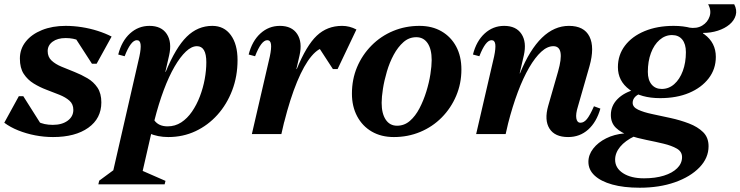

<svg xmlns="http://www.w3.org/2000/svg" viewBox="-35 -627 3463 898"><path d="M213 14Q171 14 129.5 6Q88 -2 50.5 -17Q13 -32 -15 -53L53 -177H74L160 -41L94 -45V-107Q112 -74 141 -58.5Q170 -43 212 -43Q255 -43 281.5 -62.5Q308 -82 308 -113Q308 -140 290 -156Q272 -172 243.5 -183.5Q215 -195 183 -207Q151 -219 122.5 -236.5Q94 -254 76 -281.5Q58 -309 58 -353Q58 -398 85.5 -432.5Q113 -467 161.5 -486.5Q210 -506 272 -506Q309 -506 347.5 -500Q386 -494 422 -482.5Q458 -471 487 -456L417 -329H395L309 -462L380 -459V-400Q363 -424 336 -436.5Q309 -449 272 -449Q234 -449 211 -432Q188 -415 188 -388Q188 -361 206 -344Q224 -327 253 -315Q282 -303 313.5 -290.5Q345 -278 374 -261Q403 -244 421 -217Q439 -190 439 -148Q439 -73 378 -29.5Q317 14 213 14Z M425 235 429 218 547 131 488 200 617 -363Q625 -401 622.5 -420Q620 -439 605 -439Q577 -439 548 -364L518 -372Q534 -435 573 -470.5Q612 -506 664 -506Q720 -506 745 -468Q770 -430 756 -368L626 200L604 160L739 219L735 235ZM752 14Q703 14 661.5 -4Q620 -22 596 -56L667 -150Q667 -92 687 -64Q707 -36 749 -36Q784 -36 812.5 -54.5Q841 -73 863 -105Q885 -137 900 -176.5Q915 -216 922.5 -257Q930 -298 930 -336Q930 -411 886 -411Q861 -411 834.5 -386Q808 -361 781.5 -315.5Q755 -270 731 -206Q707 -142 687 -63L634 -83L655 -291H740Q787 -405 838.5 -455.5Q890 -506 958 -506Q1013 -506 1044.5 -463Q1076 -420 1076 -346Q1076 -270 1051 -204.5Q1026 -139 982 -90Q938 -41 879.5 -13.5Q821 14 752 14Z M1243 -55 1275 -304H1353Q1398 -414 1446.5 -460Q1495 -506 1565 -506Q1600 -506 1632 -489L1544 -304H1522L1440 -430H1492V-406Q1457 -406 1422 -364.5Q1387 -323 1354.5 -244.5Q1322 -166 1294 -55ZM1143 0 1227 -363Q1235 -401 1232.5 -420Q1230 -439 1215 -439Q1187 -439 1158 -364L1128 -372Q1144 -435 1183 -470.5Q1222 -506 1274 -506Q1330 -506 1355 -468Q1380 -430 1366 -368L1281 0Z M1807 14Q1748 14 1704 -11.5Q1660 -37 1635.5 -83Q1611 -129 1611 -189Q1611 -256 1635 -313Q1659 -370 1702.5 -414Q1746 -458 1803.5 -482Q1861 -506 1927 -506Q1986 -506 2030 -480.5Q2074 -455 2098.5 -409.5Q2123 -364 2123 -302Q2123 -236 2098.5 -178.5Q2074 -121 2031 -77.5Q1988 -34 1930.5 -10Q1873 14 1807 14ZM1822 -39Q1856 -39 1882 -61.5Q1908 -84 1927 -120.5Q1946 -157 1959 -199Q1972 -241 1978 -280Q1984 -319 1984 -346Q1984 -397 1965 -425Q1946 -453 1912 -453Q1878 -453 1852 -430Q1826 -407 1806.5 -371Q1787 -335 1774.5 -292.5Q1762 -250 1756 -211.5Q1750 -173 1750 -146Q1750 -96 1769 -67.5Q1788 -39 1822 -39Z M2622 14Q2560 14 2535 -25.5Q2510 -65 2529 -132L2575 -292Q2609 -411 2553 -411Q2525 -411 2496.5 -385Q2468 -359 2440 -311Q2412 -263 2387 -196.5Q2362 -130 2341 -48H2290L2319 -284H2397Q2488 -506 2626 -506Q2697 -506 2722 -456Q2747 -406 2722 -317L2668 -129Q2657 -94 2660.5 -73.5Q2664 -53 2680 -53Q2696 -53 2710 -70Q2724 -87 2743 -130L2773 -119Q2755 -56 2716 -21Q2677 14 2622 14ZM2192 0 2276 -363Q2284 -401 2281.5 -420Q2279 -439 2264 -439Q2236 -439 2207 -364L2177 -372Q2193 -435 2232 -470.5Q2271 -506 2323 -506Q2379 -506 2404 -468Q2429 -430 2415 -368L2330 0Z M2957 251Q2882 251 2828.5 236Q2775 221 2746 194Q2717 167 2717 130Q2717 97 2739.5 68Q2762 39 2800 20Q2838 1 2885 -3V-9H2933V10Q2889 31 2865.5 59.5Q2842 88 2842 120Q2842 159 2879 183Q2916 207 2977 207Q3030 207 3070 194.5Q3110 182 3132.5 159.5Q3155 137 3155 108Q3155 82 3130.5 68Q3106 54 3068.5 45Q3031 36 2988.5 27.5Q2946 19 2908 6.5Q2870 -6 2846 -29Q2822 -52 2822 -89Q2822 -132 2853 -163.5Q2884 -195 2938 -209L2972 -192Q2950 -188 2937 -175.5Q2924 -163 2924 -146Q2924 -126 2949.5 -114Q2975 -102 3015.5 -93.5Q3056 -85 3101.5 -75Q3147 -65 3187.5 -49.5Q3228 -34 3253.5 -9Q3279 16 3279 57Q3279 112 3236.5 156Q3194 200 3121.5 225.5Q3049 251 2957 251ZM3052 -168Q2963 -168 2909 -208Q2855 -248 2855 -313Q2855 -370 2888 -413.5Q2921 -457 2980 -481.5Q3039 -506 3116 -506Q3206 -506 3259.5 -466.5Q3313 -427 3313 -361Q3313 -304 3279.5 -260.5Q3246 -217 3188 -192.5Q3130 -168 3052 -168ZM3060 -211Q3093 -211 3118.5 -233.5Q3144 -256 3158.5 -295Q3173 -334 3173 -383Q3173 -421 3156 -442Q3139 -463 3108 -463Q3076 -463 3050 -440.5Q3024 -418 3009.5 -379Q2995 -340 2995 -291Q2995 -253 3012.5 -232Q3030 -211 3060 -211ZM3187 -463V-498Q3224 -492 3249.5 -507.5Q3275 -523 3284 -550.5Q3293 -578 3277 -607H3399Q3413 -580 3406 -555.5Q3399 -531 3377 -512.5Q3355 -494 3322.5 -483.5Q3290 -473 3253 -473V-463Z"/></svg>

Font: Platypi Light SemiBold
Style: Italic
Weight: 600
Italic angle: -13°
Version: Version 1.200